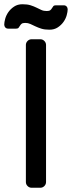

<svg xmlns="http://www.w3.org/2000/svg" viewBox="-36 -885 339 905"><path d="M0 0ZM113 0Q102 0 94 -8Q86 -16 86 -27V-673Q86 -684 94 -692Q102 -700 113 -700H154Q165 -700 173 -692Q181 -684 181 -673V-27Q181 -16 173 -8Q165 0 154 0ZM197 -745Q174 -745 158.5 -750Q143 -755 130.5 -761Q118 -767 107 -772Q96 -777 83 -777Q71 -777 66 -773Q61 -769 58 -763.5Q55 -758 51.5 -754Q48 -750 40 -750H3Q-6 -750 -11 -755.5Q-16 -761 -16 -769Q-16 -780 -11.5 -796.5Q-7 -813 3.5 -828Q14 -843 30.5 -854Q47 -865 70 -865Q93 -865 108.5 -860Q124 -855 136 -849Q148 -843 159 -838Q170 -833 184 -833Q196 -833 201 -837Q206 -841 209 -846.5Q212 -852 215.5 -856Q219 -860 227 -860H264Q273 -860 278 -854.5Q283 -849 283 -841Q283 -830 278.5 -813.5Q274 -797 263.5 -782Q253 -767 236.5 -756Q220 -745 197 -745Z"/></svg>

Font: Rubik
Style: Regular
Weight: 400
Designer: Hubert & Fischer
Foundry: Hubert & Fischer
Version: Version 1.002; ttfautohint (v1.6)